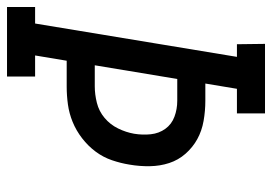

<svg xmlns="http://www.w3.org/2000/svg" viewBox="-141 -641 775 547"><g transform="rotate(90 246.5 -367.5)"><path d="M-7 0V-80H40L135 -655H99L98 -735H296V-655H226L211 -565H260Q289 -565 317.5 -560Q346 -555 369.5 -542Q393 -529 411 -508.5Q429 -488 437.5 -462Q446 -436 446.5 -407Q447 -378 442 -349Q438 -324 429.5 -299Q421 -274 405 -252.5Q389 -231 367 -214Q345 -197 320.5 -187Q296 -177 270.5 -173.5Q245 -170 220 -170H146L131 -80H191V0ZM159 -250H219Q242 -250 266 -256Q290 -262 309 -278Q328 -294 339 -316.5Q350 -339 354 -362Q358 -386 355.5 -409.5Q353 -433 340 -451Q327 -469 305.5 -477Q284 -485 260 -485H198Z"/></g></svg>

Font: Iosevka Curly Slab Medium
Style: Italic
Weight: 500
Italic angle: -9°
Monospace: yes
Designer: Belleve Invis
Foundry: Belleve Invis
Version: Version 22.1.2; ttfautohint (v1.8.4)